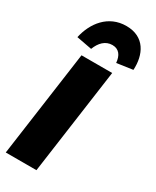

<svg xmlns="http://www.w3.org/2000/svg" viewBox="-243 -1032 887 1095"><g transform="rotate(30 201.0 -484.5)"><path d="M132 -755C150 -802 181 -835 227 -835C271 -835 292 -804 296 -757L401 -772C407 -874 363 -969 242 -969C123 -969 53 -876 31 -774ZM305 -696H103L6 0H208Z"/></g></svg>

Font: Fira Sans Heavy
Style: Italic
Weight: 900
Italic angle: -8°
Designer: bBox Type GmbH & Carrois Corporate GbR & Edenspiekermann AG
Foundry: bBox Type GmbH & Carrois Corporate GbR & Edenspiekermann AG
Version: Version 4.301;PS 004.301;hotconv 1.0.88;makeotf.lib2.5.64775